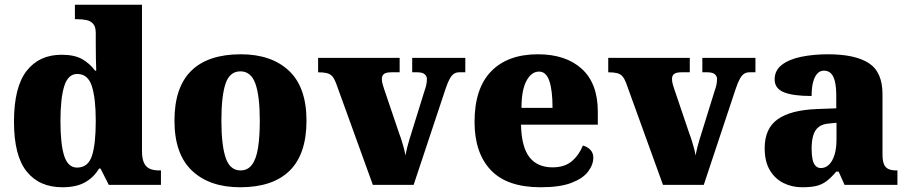

<svg xmlns="http://www.w3.org/2000/svg" viewBox="-20 -780 3831 810"><path d="M243 10Q146 10 92.5 -56.5Q39 -123 39 -267Q39 -412 92 -480.5Q145 -549 240 -549Q295 -549 327.5 -530Q360 -511 381 -482H386Q385 -505 384.5 -536Q384 -567 384 -596V-641Q384 -667 373 -679.5Q362 -692 344 -695.5Q326 -699 304 -699H296V-760H579V-143Q579 -112 587 -94Q595 -76 611 -68.5Q627 -61 651 -61H659V0H439L404 -69H398Q376 -32 339 -11Q302 10 243 10ZM305 -73Q351 -73 367.5 -121.5Q384 -170 384 -270Q384 -365 367.5 -416.5Q351 -468 306 -468Q267 -468 251 -416.5Q235 -365 235 -269Q235 -171 251 -122Q267 -73 305 -73Z M993 10Q864 10 790 -60Q716 -130 716 -271Q716 -412 787 -481.5Q858 -551 996 -551Q1125 -551 1199 -481.5Q1273 -412 1273 -271Q1273 -130 1202 -60Q1131 10 993 10ZM995 -61Q1025 -61 1043 -85Q1061 -109 1068.5 -156Q1076 -203 1076 -271Q1076 -375 1057.5 -427Q1039 -479 994 -479Q949 -479 931.5 -427Q914 -375 914 -271Q914 -168 932 -114.5Q950 -61 995 -61Z M1397 -431Q1390 -449 1381.5 -458.5Q1373 -468 1359 -471.5Q1345 -475 1322 -475V-536H1666V-475H1631Q1609 -475 1600 -468Q1591 -461 1591 -447Q1591 -436 1594 -425.5Q1597 -415 1600 -406L1664 -217Q1671 -199 1675.5 -183.5Q1680 -168 1684 -154Q1688 -140 1690 -124Q1694 -143 1698.5 -160.5Q1703 -178 1707 -191L1771 -397Q1776 -411 1778.5 -422.5Q1781 -434 1781 -448Q1781 -458 1772 -466.5Q1763 -475 1740 -475H1719V-536H1943V-475H1917Q1905 -475 1895.5 -469Q1886 -463 1877.5 -448Q1869 -433 1860 -406L1725 0H1553Z M2261 10Q2119 10 2050.5 -62.5Q1982 -135 1982 -266Q1982 -407 2052 -479Q2122 -551 2249 -551Q2367 -551 2434.5 -489.5Q2502 -428 2502 -309V-254H2178Q2180 -160 2213.5 -117Q2247 -74 2311 -74Q2362 -74 2392.5 -100Q2423 -126 2439 -166Q2458 -161 2470.5 -148Q2483 -135 2483 -115Q2483 -85 2461 -56Q2439 -27 2390.5 -8.5Q2342 10 2261 10ZM2311 -325Q2311 -399 2297.5 -438.5Q2284 -478 2254 -478Q2222 -478 2201 -439Q2180 -400 2180 -325Z M2621 -431Q2614 -449 2605.5 -458.5Q2597 -468 2583 -471.5Q2569 -475 2546 -475V-536H2890V-475H2855Q2833 -475 2824 -468Q2815 -461 2815 -447Q2815 -436 2818 -425.5Q2821 -415 2824 -406L2888 -217Q2895 -199 2899.5 -183.5Q2904 -168 2908 -154Q2912 -140 2914 -124Q2918 -143 2922.5 -160.5Q2927 -178 2931 -191L2995 -397Q3000 -411 3002.5 -422.5Q3005 -434 3005 -448Q3005 -458 2996 -466.5Q2987 -475 2964 -475H2943V-536H3167V-475H3141Q3129 -475 3119.5 -469Q3110 -463 3101.5 -448Q3093 -433 3084 -406L2949 0H2777Z M3364 10Q3321 10 3285 -8Q3249 -26 3227.5 -62.5Q3206 -99 3206 -155Q3206 -238 3261 -277Q3316 -316 3427 -320L3508 -323V-375Q3508 -412 3502.5 -435.5Q3497 -459 3485.5 -470.5Q3474 -482 3456 -482Q3440 -482 3428.5 -470Q3417 -458 3410.5 -434.5Q3404 -411 3404 -375Q3325 -375 3286.5 -391Q3248 -407 3248 -445Q3248 -483 3278.5 -506.5Q3309 -530 3360.5 -540.5Q3412 -551 3473 -551Q3588 -551 3645.5 -513.5Q3703 -476 3703 -383V-131Q3703 -104 3708.5 -89Q3714 -74 3727 -67.5Q3740 -61 3762 -61H3766V0H3543L3518 -56H3508Q3486 -30 3466.5 -15.5Q3447 -1 3423.5 4.5Q3400 10 3364 10ZM3443 -71Q3463 -71 3478 -86Q3493 -101 3501 -128Q3509 -155 3509 -191V-262L3478 -259Q3450 -257 3434 -244.5Q3418 -232 3411 -209Q3404 -186 3404 -152Q3404 -126 3408 -107.5Q3412 -89 3421 -80Q3430 -71 3443 -71Z"/></svg>

Font: Noto Serif Kannada Black
Style: Regular
Weight: 900
Version: Version 2.003